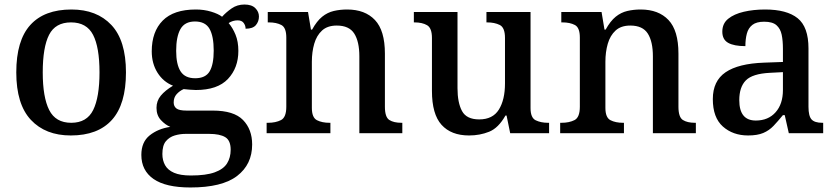

<svg xmlns="http://www.w3.org/2000/svg" viewBox="-20 -589 3699 849"><path d="M293 10Q181 10 116.5 -59Q52 -128 52 -269Q52 -410 114 -478.5Q176 -547 296 -547Q408 -547 472.5 -478.5Q537 -410 537 -269Q537 -128 475 -59Q413 10 293 10ZM295 -46Q364 -46 392 -102.5Q420 -159 420 -269Q420 -380 391.5 -435Q363 -490 294 -490Q225 -490 197 -435Q169 -380 169 -269Q169 -159 197.5 -102.5Q226 -46 295 -46Z M822 240Q713 240 659 202.5Q605 165 605 96Q605 39 642 9.5Q679 -20 733 -28Q711 -37 691.5 -58Q672 -79 672 -112Q672 -143 691 -166Q710 -189 745 -210Q702 -227 676.5 -267.5Q651 -308 651 -362Q651 -449 699.5 -498Q748 -547 846 -547Q882 -547 913.5 -537.5Q945 -528 962 -515Q980 -535 1004.5 -552Q1029 -569 1061 -569Q1093 -569 1109 -553Q1125 -537 1125 -516Q1125 -494 1111.5 -478Q1098 -462 1066 -462Q1066 -476 1057.5 -487.5Q1049 -499 1031 -499Q1009 -499 991 -487Q1009 -466 1021.5 -435.5Q1034 -405 1034 -364Q1034 -289 988 -240Q942 -191 846 -191Q835 -191 818 -192.5Q801 -194 792 -195Q774 -187 761 -172.5Q748 -158 748 -136Q748 -119 760 -109.5Q772 -100 805 -100H921Q1014 -100 1054.5 -58.5Q1095 -17 1095 50Q1095 138 1028.5 189Q962 240 822 240ZM824 187Q891 187 929.5 173Q968 159 984 133.5Q1000 108 1000 73Q1000 32 976 17.5Q952 3 905 3H801Q776 3 752.5 10Q729 17 713.5 35.5Q698 54 698 92Q698 120 710 141.5Q722 163 749.5 175Q777 187 824 187ZM843 -243Q889 -243 907 -273.5Q925 -304 925 -365Q925 -429 906.5 -461.5Q888 -494 842 -494Q797 -494 778 -460.5Q759 -427 759 -364Q759 -304 778.5 -273.5Q798 -243 843 -243Z M1159 0V-46H1165Q1199 -46 1222.5 -58Q1246 -70 1246 -117V-423Q1246 -467 1224 -478.5Q1202 -490 1169 -490H1164V-536H1342L1355 -458H1360Q1381 -496 1404.5 -515Q1428 -534 1456 -540.5Q1484 -547 1515 -547Q1594 -547 1638 -500.5Q1682 -454 1682 -352V-117Q1682 -71 1701.5 -58.5Q1721 -46 1755 -46H1759V0H1569V-340Q1569 -405 1546.5 -440.5Q1524 -476 1469 -476Q1428 -476 1404 -454Q1380 -432 1369.5 -395.5Q1359 -359 1359 -316V-112Q1359 -69 1381.5 -57.5Q1404 -46 1437 -46H1441V0Z M2054 10Q1975 10 1932.5 -37Q1890 -84 1890 -187V-421Q1890 -465 1868.5 -477.5Q1847 -490 1813 -490H1810V-536H2003V-199Q2003 -135 2023 -98Q2043 -61 2099 -61Q2159 -61 2186 -104.5Q2213 -148 2213 -220V-421Q2213 -467 2190 -478.5Q2167 -490 2134 -490H2131V-536H2326V-111Q2326 -68 2349 -57Q2372 -46 2403 -46H2408V0H2236L2220 -78H2215Q2184 -23 2143 -6.5Q2102 10 2054 10Z M2457 0V-46H2463Q2497 -46 2520.5 -58Q2544 -70 2544 -117V-423Q2544 -467 2522 -478.5Q2500 -490 2467 -490H2462V-536H2640L2653 -458H2658Q2679 -496 2702.5 -515Q2726 -534 2754 -540.5Q2782 -547 2813 -547Q2892 -547 2936 -500.5Q2980 -454 2980 -352V-117Q2980 -71 2999.5 -58.5Q3019 -46 3053 -46H3057V0H2867V-340Q2867 -405 2844.5 -440.5Q2822 -476 2767 -476Q2726 -476 2702 -454Q2678 -432 2667.5 -395.5Q2657 -359 2657 -316V-112Q2657 -69 2679.5 -57.5Q2702 -46 2735 -46H2739V0Z M3288 10Q3221 10 3176.5 -29.5Q3132 -69 3132 -151Q3132 -231 3188.5 -269.5Q3245 -308 3359 -312L3442 -315V-373Q3442 -409 3436.5 -435.5Q3431 -462 3413.5 -477.5Q3396 -493 3359 -493Q3325 -493 3307 -479Q3289 -465 3282.5 -440.5Q3276 -416 3276 -385Q3226 -385 3200 -399.5Q3174 -414 3174 -449Q3174 -485 3200 -506Q3226 -527 3269 -537Q3312 -547 3363 -547Q3459 -547 3507 -508.5Q3555 -470 3555 -375V-117Q3555 -76 3568.5 -61Q3582 -46 3616 -46H3620V0H3468L3450 -80H3442Q3420 -53 3400.5 -32.5Q3381 -12 3355 -1Q3329 10 3288 10ZM3322 -56Q3377 -56 3409.5 -92.5Q3442 -129 3442 -191V-270L3384 -267Q3307 -263 3278 -233.5Q3249 -204 3249 -146Q3249 -56 3322 -56Z"/></svg>

Font: Noto Nastaliq Urdu Medium
Style: Regular
Weight: 500
Designer: Monotype Design Team (Patrick Giasson: type design, Kamal Mansour: OpenType code, Glenda Bellarosa). Updated by Simon Co
Foundry: Monotype Imaging Inc., Simon Cozens
Version: Version 3.007